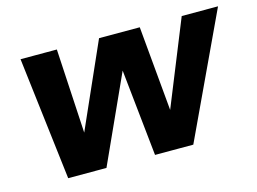

<svg xmlns="http://www.w3.org/2000/svg" viewBox="-75 -629 1012 756"><g transform="rotate(-15 431.5 -250.5)"><path d="M118 0 58 -501H206L229 -93H197L378 -501H544L581 -94L550 -93L715 -501H863L628 0H472L428 -418H464L274 0Z"/></g></svg>

Font: DM Sans 18pt Black
Style: Italic
Weight: 900
Italic angle: -10°
Designer: Colophon Foundry, Jonny Pinhorn
Foundry: Colophon Foundry
Version: Version 4.004;gftools[0.9.30]